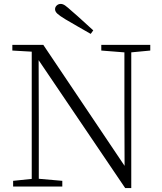

<svg xmlns="http://www.w3.org/2000/svg" viewBox="-20 -952 828 980"><path d="M456 -797 443 -779Q410 -798 377.5 -816.5Q345 -835 313 -854Q285 -871 273 -882Q261 -893 261 -905Q261 -916 269.5 -924Q278 -932 290 -932Q301 -932 313 -923.5Q325 -915 348 -894Q374 -872 401 -847Q428 -822 456 -797ZM47 0V-29L153 -40H172L298 -29V0ZM142 0V-701H177L178 -343V0ZM497 -694V-723H747V-694L642 -684H624ZM619 8 169 -657 167 -658 147 -688 43 -694V-723H201L633 -80L616 -74L615 -373V-723H650V8Z"/></svg>

Font: Noto Serif HK
Style: Regular
Weight: 200
Designer: Ryoko NISHIZUKA 西塚涼子 (kana & ideographs); Frank Grießhammer (Latin, Greek & Cyrillic); Wenlong ZHANG 张文龙 (bopomofo); San
Foundry: Adobe
Version: Version 2.001;hotconv 1.1.0;makeotfexe 2.6.0